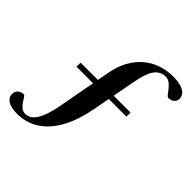

<svg xmlns="http://www.w3.org/2000/svg" viewBox="-274 -886 1179 1179"><g transform="rotate(45 316.0 -296.0)"><path d="M102.5 -338.5 104 -374H538L536.5 -338.5ZM52.5 124.5Q-2 124.5 -30 107.2Q-58 90 -58 60.5Q-58 34.5 -41.5 22.2Q-25 10 -6.5 10Q0.5 10 8 22Q15.5 34 26 49.8Q36.5 65.5 51.2 77.5Q66 89.5 87 89.5Q101 89.5 116.8 82.2Q132.5 75 147.8 55.5Q163 36 177 -0.2Q191 -36.5 202 -94.5L268 -450.5Q280 -516 307.2 -565.5Q334.5 -615 373.8 -648.5Q413 -682 461.5 -699Q510 -716 565 -716Q609 -716 636.8 -707Q664.5 -698 677.5 -682.5Q690.5 -667 690.5 -648Q690.5 -627 675.8 -614.2Q661 -601.5 638 -601.5Q630.5 -601.5 621 -613.8Q611.5 -626 599 -642.2Q586.5 -658.5 570.5 -670.8Q554.5 -683 534 -683Q507 -683 485.2 -669Q463.5 -655 447.2 -621Q431 -587 419.5 -526.5L364.5 -236Q345.5 -133.5 312.5 -64Q279.5 5.5 237.2 46.8Q195 88 147.5 106.2Q100 124.5 52.5 124.5Z"/></g></svg>

Font: Newsreader 60pt SemiBold
Style: Regular
Weight: 600
Designer: Hugues Gentile
Foundry: Production Type
Version: Version 1.003